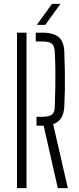

<svg xmlns="http://www.w3.org/2000/svg" viewBox="-20 -968 404 988"><path d="M277.5 0 204.5 -321.5H168V-367H195.5Q233.5 -367 247.5 -378.5Q261.5 -390 262 -421Q263.5 -475.5 264.5 -518Q265.5 -560.5 265 -602.8Q264.5 -645 262 -699.5Q260.5 -731.5 247 -743Q233.5 -754.5 196.5 -754.5H164V-800H196.5Q256 -800 282.8 -776.5Q309.5 -753 311 -698.5Q313 -643 313.8 -596.5Q314.5 -550 313.8 -507.8Q313 -465.5 311 -422Q308 -347.5 253.5 -329L329 0ZM67.5 0V-800H116.5V0ZM169.5 -840 247.5 -948H291L213 -840Z"/></svg>

Font: Big Shoulders Stencil Text ExtraLight
Style: Regular
Weight: 250
Version: Version 2.001